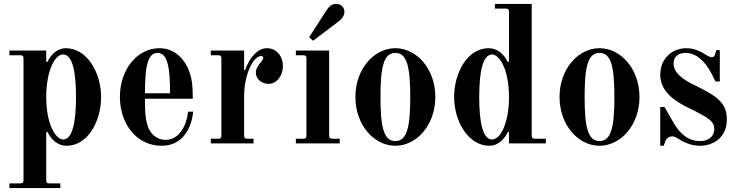

<svg xmlns="http://www.w3.org/2000/svg" viewBox="-20 -732 3762 980"><path d="M216 -240C216 -360 256 -454 302 -454C350 -454 368 -365 368 -237C368 -109 350 -20 302 -20C270 -20 216 -84 216 -240ZM28 204V228H288V204H232C220 204 216 200 216 188V-57L222 -59C242 -18 275 12 320 12C427 12 496 -111 496 -237C496 -363 423 -486 316 -486C269 -486 237 -448 222 -416H216V-474H28V-450H84C96 -450 100 -446 100 -434V188C100 200 96 204 84 204Z M592 -237C592 -100 677 12 805 12C919 12 959 -88 966 -162H940C933 -94 896 -18 825 -18C780 -18 743 -50 731 -99C720 -138 720 -177 720 -228H964C964 -240 964 -296 957 -328C938 -422 876 -486 794 -486C683 -486 592 -381 592 -237ZM720 -256C720 -386 732 -462 784 -462C836 -462 848 -386 848 -256Z M1056 0H1274V-24H1242C1230 -24 1226 -28 1226 -40V-241C1226 -350 1272 -446 1313 -446C1321 -446 1324 -441 1324 -436C1324 -429 1317 -421 1310 -413C1298 -399 1286 -381 1286 -361C1286 -329 1315 -304 1351 -304C1393 -304 1424 -346 1424 -394C1424 -446 1391 -486 1342 -486C1291 -486 1250 -430 1231 -374L1226 -375V-474H1056V-450H1094C1106 -450 1110 -446 1110 -434V-40C1110 -28 1106 -24 1094 -24H1056Z M1558 -542 1578 -524 1710 -624C1727 -637 1738 -654 1738 -672C1738 -696 1720 -712 1696 -712C1678 -712 1663 -705 1647 -680ZM1490 0H1714V-24H1676C1664 -24 1660 -28 1660 -40V-474H1490V-450H1528C1540 -450 1544 -446 1544 -434V-40C1544 -28 1540 -24 1528 -24H1490Z M1922 -237C1922 -389 1938 -462 1998 -462C2058 -462 2074 -389 2074 -237C2074 -85 2058 -12 1998 -12C1938 -12 1922 -85 1922 -237ZM1794 -237C1794 -93 1890 12 1998 12C2106 12 2202 -93 2202 -237C2202 -381 2106 -486 1998 -486C1890 -486 1794 -381 1794 -237Z M2426 -237C2426 -365 2444 -454 2492 -454C2524 -454 2578 -390 2578 -234C2578 -114 2538 -20 2492 -20C2444 -20 2426 -109 2426 -237ZM2298 -237C2298 -111 2371 12 2478 12C2525 12 2557 -26 2572 -58H2578V0H2766V-24H2710C2698 -24 2694 -28 2694 -40V-712H2506V-688H2562C2574 -688 2578 -684 2578 -672V-417L2572 -415C2552 -456 2519 -486 2474 -486C2367 -486 2298 -363 2298 -237Z M2964 -237C2964 -389 2980 -462 3040 -462C3100 -462 3116 -389 3116 -237C3116 -85 3100 -12 3040 -12C2980 -12 2964 -85 2964 -237ZM2836 -237C2836 -93 2932 12 3040 12C3148 12 3244 -93 3244 -237C3244 -381 3148 -486 3040 -486C2932 -486 2836 -381 2836 -237Z M3350 12H3368L3375 -9C3380 -24 3394 -36 3412 -36C3422 -36 3436 -28 3448 -20C3465 -10 3503 12 3552 12C3628 12 3690 -36 3690 -122C3690 -205 3644 -240 3524 -298C3467 -325 3418 -360 3418 -407C3418 -448 3448 -462 3480 -462C3526 -462 3576 -428 3613 -354L3632 -316H3654V-476H3636L3630 -456C3628 -448 3624 -440 3614 -440C3607 -440 3598 -443 3584 -452C3562 -466 3527 -486 3484 -486C3412 -486 3350 -435 3350 -350C3350 -254 3446 -205 3501 -178C3600 -130 3626 -112 3626 -72C3626 -46 3607 -12 3553 -12C3488 -12 3446 -56 3417 -107L3372 -186H3350Z"/></svg>

Font: Old Standard
Style: Bold
Weight: 700
Designer: Alexey Kryukov <alexios@thessalonica.org.ru>
Version: Version 2.0.2